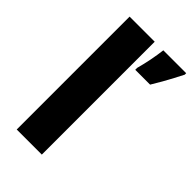

<svg xmlns="http://www.w3.org/2000/svg" viewBox="-231 -837 914 914"><g transform="rotate(45 226.5 -380.0)"><path d="M241 0H72V-760H241ZM453 -750Q441 -727 428.5 -703Q416 -679 401.5 -653.5Q387 -628 370 -600H270V-613Q274 -628 278.5 -646.5Q283 -665 287 -685Q291 -705 294 -724.5Q297 -744 299 -760H453Z"/></g></svg>

Font: Noto Sans Armenian ExtraBold
Style: Regular
Weight: 800
Version: Version 2.007